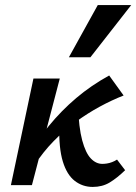

<svg xmlns="http://www.w3.org/2000/svg" viewBox="-20 -731 538 758"><path d="M117 -80 80 -102Q123 -173 172.5 -233.5Q222 -294 281 -344Q340 -394 411 -433L468 -354Q422 -336 374 -310Q326 -284 279.5 -250Q233 -216 191.5 -173.5Q150 -131 117 -80ZM23 0 112 -421H216L106 0ZM346 7Q306 7 275 -17Q244 -41 228 -93.5Q212 -146 214 -233L288 -314Q291 -227 304.5 -177Q318 -127 338.5 -105.5Q359 -84 384 -84Q392 -84 402 -85.5Q412 -87 422.5 -91Q433 -95 442 -101L474 -59Q442 -28 413 -10.5Q384 7 346 7ZM252 -505 366 -711H498L337 -505Z"/></svg>

Font: Ysabeau Infant
Style: Bold Italic
Weight: 700
Italic angle: -12°
Designer: Christian Thalmann (Catharsis Fonts)
Version: Version 2.001;gftools[0.9.30]; featfreeze: ss01,ss02,lnum